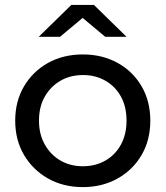

<svg xmlns="http://www.w3.org/2000/svg" viewBox="-20 -757 675 783"><path d="M318 6Q238 6 176 -29Q114 -64 78 -125Q42 -186 42 -265Q42 -344 78 -405Q114 -466 176 -500.5Q238 -535 318 -535Q397 -535 459.5 -500.5Q522 -466 557.5 -405Q593 -344 593 -265Q593 -186 557.5 -125Q522 -64 459.5 -29Q397 6 318 6ZM318 -79Q369 -79 409.5 -102Q450 -125 473 -167Q496 -209 496 -265Q496 -322 473 -363.5Q450 -405 409.5 -428Q369 -451 319 -451Q267 -451 227 -428Q187 -405 163 -363.5Q139 -322 139 -265Q139 -209 163 -167Q187 -125 227 -102Q267 -79 318 -79ZM138 -607 271 -737H363L496 -607H409L317 -684L225 -607Z"/></svg>

Font: Montserrat Z Med
Style: Regular
Weight: 500
Designer: Julieta Ulanovsky
Foundry: Julieta Ulanovsky
Version: Version 8.000